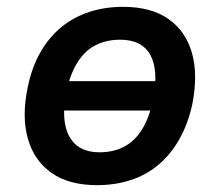

<svg xmlns="http://www.w3.org/2000/svg" viewBox="-20 -531 642 561"><path d="M263 10Q182 10 131 -25.5Q80 -61 61.5 -125.5Q43 -190 61 -276Q73 -335 98.5 -379Q124 -423 159.5 -452Q195 -481 240.5 -496Q286 -511 340 -511Q421 -511 471.5 -476Q522 -441 540.5 -377.5Q559 -314 542 -227Q529 -168 504 -124Q479 -80 443.5 -50Q408 -20 362.5 -5Q317 10 263 10ZM270 -86Q311 -86 342 -102Q373 -118 394.5 -152Q416 -186 427 -239Q444 -325 419.5 -370Q395 -415 331 -415Q292 -415 260.5 -399.5Q229 -384 207.5 -350.5Q186 -317 174 -265Q157 -177 183 -131.5Q209 -86 270 -86ZM132 -208 146 -294H470L456 -208Z"/></svg>

Font: Nunito Sans 7pt SemiCondensed
Style: Bold Italic
Weight: 700
Width: 4
Italic angle: -9°
Designer: Vernon Adams
Foundry: Vernon Adams
Version: Version 3.101;gftools[0.9.27]